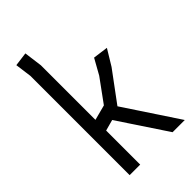

<svg xmlns="http://www.w3.org/2000/svg" viewBox="-228 -825 901 901"><g transform="rotate(-45 222.0 -375.0)"><path d="M71 -659 60 -741 129 -750 141 -659V-297L217 -317L300 -431L343 -508L418 -498L370 -419L259 -269L437 0H356L196 -241L141 -226V0H71Z"/></g></svg>

Font: Strong
Style: Regular
Weight: 400
Designer: Roman Shchyukin (Gaslight Type Foundry)
Foundry: Cyreal (www.cyreal.org)
Version: Version 1.001